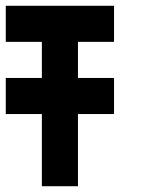

<svg xmlns="http://www.w3.org/2000/svg" viewBox="-20 -645 540 665"><path d="M250 0H125V-250H0V-375H125V-500H0V-625H375V-500H250V-375H375V-250H250Z"/></svg>

Font: Tiny5
Style: Regular
Weight: 400
Designer: Stefan Schmidt
Foundry: Made with Bits'n'Picas by Kreative Software
Version: Version 1.002; ttfautohint (v1.8.4.7-5d5b)